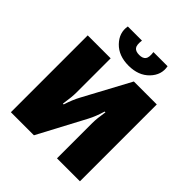

<svg xmlns="http://www.w3.org/2000/svg" viewBox="-243 -1065 1219 1219"><g transform="rotate(45 367.0 -455.0)"><path d="M427 -910H554Q567 -843 516 -790Q465 -737 376 -737Q287 -737 236 -790Q185 -843 197 -910H324Q318 -866 331 -849.5Q344 -833 376 -833Q407 -833 420 -849.5Q433 -866 427 -910ZM677 0H471V-317Q471 -358 482 -424H475Q457 -363 433 -318L264 0H57V-690H263V-384Q263 -342 252 -272H259Q278 -332 303 -378L471 -690H677Z"/></g></svg>

Font: Exo 2.0 Black
Style: Regular
Weight: 900
Designer: Natanael Gama
Version: Version 1.001;PS 001.001;hotconv 1.0.70;makeotf.lib2.5.58329